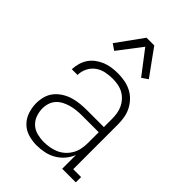

<svg xmlns="http://www.w3.org/2000/svg" viewBox="-224 -846 948 948"><g transform="rotate(45 250.0 -372.0)"><path d="M214 8Q185 8 156 -0.5Q127 -9 106 -30Q85 -51 75.5 -80Q66 -109 66 -138Q66 -162 72.5 -185.5Q79 -209 94 -227.5Q109 -246 129.5 -259Q150 -272 173 -279Q196 -286 220 -288.5Q244 -291 268 -291H386V-348Q386 -367 383 -385.5Q380 -404 372 -421Q364 -438 351 -452Q338 -466 321.5 -475Q305 -484 286 -487.5Q267 -491 248 -491Q224 -491 199.5 -486Q175 -481 155 -466.5Q135 -452 123.5 -429Q112 -406 112 -381H72Q73 -403 79 -424Q85 -445 97 -462.5Q109 -480 126.5 -493Q144 -506 164 -514Q184 -522 205.5 -525Q227 -528 248 -528Q272 -528 296 -523.5Q320 -519 341 -508.5Q362 -498 379 -480.5Q396 -463 407 -441.5Q418 -420 422 -396Q426 -372 426 -348V-37H481V0H386V-96Q376 -71 358.5 -50.5Q341 -30 317.5 -16.5Q294 -3 267.5 2.5Q241 8 214 8ZM227 -29Q248 -29 268.5 -32.5Q289 -36 308 -44.5Q327 -53 342.5 -67.5Q358 -82 368 -100Q378 -118 382 -138.5Q386 -159 386 -180V-255H268Q249 -255 230.5 -253Q212 -251 194 -246Q176 -241 159.5 -232.5Q143 -224 130.5 -210.5Q118 -197 112 -179Q106 -161 106 -142Q106 -119 114 -96Q122 -73 139.5 -57Q157 -41 180.5 -35Q204 -29 227 -29ZM156 -593 124 -615 223 -752H277L310 -706L376 -615L344 -593L250 -716Z"/></g></svg>

Font: Iosevka Curly Slab Extralight
Style: Regular
Weight: 200
Monospace: yes
Designer: Belleve Invis
Foundry: Belleve Invis
Version: Version 22.1.2; ttfautohint (v1.8.4)